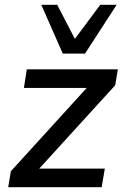

<svg xmlns="http://www.w3.org/2000/svg" viewBox="-20 -775 508 795"><path d="M14 0 25 -66 361 -435 364 -411H79L91 -488H468L457 -422L118 -50L114 -77H414L401 0ZM240 -553 151 -755H217L290 -614L395 -755H463L332 -553Z"/></svg>

Font: Nunito Sans 12pt SemiBold
Style: Italic
Weight: 600
Italic angle: -9°
Designer: Vernon Adams
Foundry: Vernon Adams
Version: Version 3.101;gftools[0.9.27]